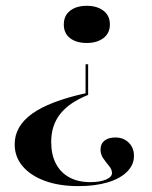

<svg xmlns="http://www.w3.org/2000/svg" viewBox="-20 -449 525 662"><path d="M250.8 192.7Q183.9 192.7 134.7 174.6Q85.5 156.5 58.1 124.2Q30.6 91.9 30.6 48.4Q30.6 -13.7 90.7 -56.9Q150.8 -100 275 -127.4V-227.4H283.9V-121.8Q219.4 -96 187.9 -56.5Q156.5 -16.9 156.5 40.3Q156.5 83.9 172.6 114.9Q188.7 146 219 162.5Q249.2 179 291.1 179Q324.2 179 345.2 170.2Q366.1 161.3 366.1 147.6Q366.1 135.5 356.5 123.8Q346.8 112.1 336.7 98Q326.6 83.9 326.6 66.9Q326.6 46.8 340.3 35.9Q354 25 377.4 25Q405.6 25 423.8 42.7Q441.9 60.5 441.9 88.7Q441.9 119.4 418.1 143.1Q394.4 166.9 351.2 179.8Q308.1 192.7 250.8 192.7ZM279 -300.8Q243.5 -300.8 221.8 -317.3Q200 -333.9 200 -364.5Q200 -395.2 221.8 -412.1Q243.5 -429 279 -429Q314.5 -429 336.7 -412.1Q358.9 -395.2 358.9 -364.5Q358.9 -334.7 336.7 -317.7Q314.5 -300.8 279 -300.8Z"/></svg>

Font: Playfair 144pt SemiExpanded ExtraBold
Style: Regular
Weight: 800
Width: 6
Designer: Claus Eggers Sørensen
Foundry: Claus Eggers Sørensen
Version: Version 2.203